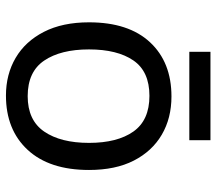

<svg xmlns="http://www.w3.org/2000/svg" viewBox="-61 -656 727 645"><g transform="rotate(90 302.5 -333.5)"><path d="M551 -269Q551 -136 483.5 -63Q416 10 301 10Q230 10 174.5 -22.5Q119 -55 87 -117.5Q55 -180 55 -269Q55 -402 122 -474Q189 -546 304 -546Q377 -546 432.5 -513.5Q488 -481 519.5 -419.5Q551 -358 551 -269ZM146 -269Q146 -174 183.5 -118.5Q221 -63 303 -63Q384 -63 422 -118.5Q460 -174 460 -269Q460 -364 422 -418Q384 -472 302 -472Q220 -472 183 -418Q146 -364 146 -269ZM451 -677V-606H154V-677Z"/></g></svg>

Font: Noto Sans Rejang
Style: Regular
Weight: 400
Designer: Monotype Design Team
Foundry: Monotype Imaging Inc.
Version: Version 2.001; ttfautohint (v1.8.4.7-5d5b)